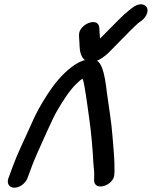

<svg xmlns="http://www.w3.org/2000/svg" viewBox="-20 -817 709 897"><path d="M637.7 -797C625.6 -797 610.6 -790.3 601.2 -783L584.4 -770C570.1 -759 554.9 -745.2 538 -728.2C507.6 -697.5 477.6 -667.7 447.3 -636.8C446.2 -653.4 444.4 -669.5 444 -686.6C440.7 -742.4 346.2 -703.5 349.2 -652.4L349.5 -642.7C349.7 -635.3 350.1 -629.2 351 -618.8C352.5 -592.8 351 -556.8 376.9 -535.8C414.4 -505.3 474.2 -557 490.7 -574.1C511.5 -595.5 532.4 -617.1 556 -640.7C577.5 -662.1 608 -694 627.1 -710.2L642.4 -721.3C653.1 -729.1 662.3 -741.7 666.4 -753C676.1 -779 660.8 -797 637.7 -797ZM108.5 15 129.5 -42C134.7 -56.1 144 -78.3 156.1 -106C176.6 -150.3 225.5 -263.5 245.1 -296.7C273.4 -345.1 303.1 -392 332.9 -421.5C346.9 -435.3 358.2 -445.7 365.5 -449.1C369.4 -441.5 372.2 -427.5 375.3 -409.1C382.8 -367.9 389 -318.4 395.6 -272.6C406 -200.7 412.7 -125.7 416.6 -49.8C419 -27 421.1 -8.4 419.9 11.6L419.4 24.3C419.7 81.3 515.3 48.8 514.2 -4.4L515 -16.9C515.7 -76.9 509.7 -124.8 505.5 -181.6C500.4 -251.4 488 -318.4 479.4 -384.1C474.5 -426.1 468.9 -471.2 454.5 -505.5C447.1 -523.2 434.9 -537.2 414.3 -539.9C373.2 -543.7 336.6 -520.9 312.2 -501.9C266.9 -466.7 233 -424.6 199.9 -373.5C166.9 -321 149.7 -292.3 118 -218.8C89.5 -155.5 62.1 -100.3 40.5 -42L19.5 15C10.5 39.1 22.1 60 47.3 60C72.5 60 99.6 39.1 108.5 15Z"/></svg>

Font: Just Breathe
Style: BdObl7
Weight: 400
Foundry: Cannot Into Space Fonts
Version: Version 0.72